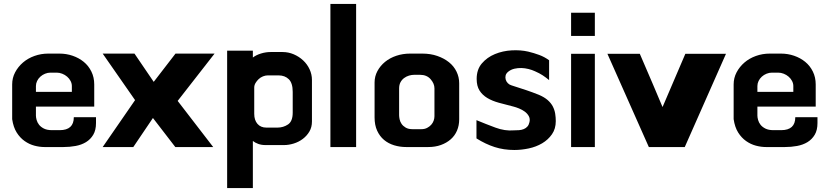

<svg xmlns="http://www.w3.org/2000/svg" viewBox="-20 -699 4226 978"><path d="M283 -426Q318 -426 350 -415Q382 -404 406.5 -384Q431 -364 445.5 -334.5Q460 -305 460 -269V-156H163V-110Q163 -101 166.5 -88Q170 -75 179 -63.5Q188 -52 204 -44Q220 -36 245 -36H284Q356 -36 356 -102H469V-72Q469 -36 455 -12.5Q441 11 418 25Q395 39 365 44.5Q335 50 303 50H207Q182 50 155.5 43Q129 36 105.5 19.5Q82 3 65 -24Q48 -51 42 -92V-269Q42 -302 57 -330.5Q72 -359 97 -380.5Q122 -402 155.5 -414Q189 -426 226 -426ZM346 -231V-261Q346 -274 339.5 -286.5Q333 -299 322 -308.5Q311 -318 297 -323.5Q283 -329 269 -329H237Q223 -329 209.5 -323.5Q196 -318 185.5 -308.5Q175 -299 169 -286.5Q163 -274 163 -261V-231Z M885 -185 1066 50H873L759 -98L659 50H503L668 -189L503 -426H665L763 -282L874 -426H1073Z M1419 -434Q1449 -434 1476 -422.5Q1503 -411 1524 -391.5Q1545 -372 1557 -346Q1569 -320 1569 -292V-80Q1569 -51 1556 -29Q1543 -7 1522.5 8.5Q1502 24 1476.5 32Q1451 40 1426 40H1333Q1312 40 1295.5 34Q1279 28 1268 19V259H1137V-441H1268V-406Q1285 -419 1309.5 -426.5Q1334 -434 1359 -434ZM1471 -231Q1471 -276 1451 -295.5Q1431 -315 1399 -315H1344Q1332 -315 1319.5 -310Q1307 -305 1297.5 -296Q1288 -287 1281.5 -276Q1275 -265 1275 -253V-119Q1275 -87 1291.5 -68Q1308 -49 1337 -49H1393Q1423 -49 1447 -65Q1471 -81 1471 -125Z M1663 50V-679H1794V50Z M2049 50Q2017 50 1987.5 41Q1958 32 1936 13.5Q1914 -5 1901 -33.5Q1888 -62 1888 -101V-279Q1888 -310 1902.5 -337Q1917 -364 1941.5 -384Q1966 -404 1999 -415Q2032 -426 2069 -426H2131Q2173 -426 2207.5 -414Q2242 -402 2267 -382Q2292 -362 2305.5 -334Q2319 -306 2319 -275V-91Q2319 -60 2308 -34Q2297 -8 2276 10.5Q2255 29 2226 39.5Q2197 50 2161 50ZM2126 -41Q2143 -41 2155.5 -47.5Q2168 -54 2176.5 -63.5Q2185 -73 2189 -84.5Q2193 -96 2193 -107V-249Q2193 -273 2173.5 -295.5Q2154 -318 2119 -318H2091Q2077 -318 2063.5 -314Q2050 -310 2038.5 -301.5Q2027 -293 2020 -280Q2013 -267 2013 -248V-112Q2013 -104 2015.5 -91.5Q2018 -79 2025.5 -68Q2033 -57 2046.5 -49Q2060 -41 2081 -41Z M2407 -87Q2455 -67 2503.5 -49Q2552 -31 2597 -35Q2611 -35 2624 -36Q2637 -37 2648 -41.5Q2659 -46 2666.5 -54.5Q2674 -63 2677 -77Q2681 -94 2673.5 -107.5Q2666 -121 2653 -130.5Q2640 -140 2624 -146.5Q2608 -153 2596 -156Q2556 -166 2521.5 -175.5Q2487 -185 2462 -200Q2437 -215 2422.5 -238Q2408 -261 2408 -297Q2408 -345 2434.5 -376Q2461 -407 2501 -423.5Q2541 -440 2586.5 -442.5Q2632 -445 2671 -436Q2700 -429 2727 -419Q2754 -409 2777 -392V-291Q2760 -305 2744 -315.5Q2728 -326 2705 -336Q2690 -343 2672 -347.5Q2654 -352 2636 -352.5Q2618 -353 2600.5 -349Q2583 -345 2569 -334Q2558 -325 2555.5 -314.5Q2553 -304 2556 -293.5Q2559 -283 2567 -275Q2575 -267 2586 -264Q2627 -251 2658.5 -240.5Q2690 -230 2725 -216Q2753 -204 2770 -189Q2787 -174 2796 -156.5Q2805 -139 2808 -120Q2811 -101 2811 -82Q2811 -43 2791.5 -15Q2772 13 2741.5 31Q2711 49 2673.5 57Q2636 65 2600 65Q2546 65 2499.5 50Q2453 35 2407 6Z M2889 -634H3010V-516H2889ZM2889 -425H3010V50H2889Z M3678 -425 3468 50H3285L3074 -425H3239Q3283 -323 3306.5 -268Q3330 -213 3340.5 -187.5Q3351 -162 3353 -158Q3355 -154 3355 -154L3471 -425Z M3958 -426Q3993 -426 4025 -415Q4057 -404 4081.5 -384Q4106 -364 4120.5 -334.5Q4135 -305 4135 -269V-156H3838V-110Q3838 -101 3841.5 -88Q3845 -75 3854 -63.5Q3863 -52 3879 -44Q3895 -36 3920 -36H3959Q4031 -36 4031 -102H4144V-72Q4144 -36 4130 -12.5Q4116 11 4093 25Q4070 39 4040 44.5Q4010 50 3978 50H3882Q3857 50 3830.5 43Q3804 36 3780.5 19.5Q3757 3 3740 -24Q3723 -51 3717 -92V-269Q3717 -302 3732 -330.5Q3747 -359 3772 -380.5Q3797 -402 3830.5 -414Q3864 -426 3901 -426ZM4021 -231V-261Q4021 -274 4014.5 -286.5Q4008 -299 3997 -308.5Q3986 -318 3972 -323.5Q3958 -329 3944 -329H3912Q3898 -329 3884.5 -323.5Q3871 -318 3860.5 -308.5Q3850 -299 3844 -286.5Q3838 -274 3838 -261V-231Z"/></svg>

Font: BM HANNA Pro
Style: Regular
Weight: 400
Designer: Woowa Brothers : Cheoljun Lim; Soyoung Lee; & Sandoll : Jooyeon Kang;
Foundry: Sandoll Communications Inc.
Version: Version 1.000;PS 1;hotconv 16.6.51;makeotf.lib2.5.65220